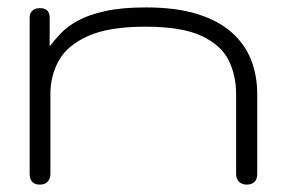

<svg xmlns="http://www.w3.org/2000/svg" viewBox="-20 -488 769 518"><path d="M87 10Q78 10 72 6.5Q66 3 63 -3.5Q60 -10 60 -20V-440Q60 -449 63.5 -454.5Q67 -460 73 -463Q79 -466 88 -466Q94 -466 99 -464.5Q104 -463 107.5 -459.5Q111 -456 112.5 -451Q114 -446 114 -440V-363Q127 -380 144.5 -398.5Q162 -417 190.5 -432.5Q219 -448 263.5 -458Q308 -468 374 -468Q454 -468 511 -450.5Q568 -433 604 -401.5Q640 -370 657 -327.5Q674 -285 674 -234V-19Q674 -10 671 -3.5Q668 3 661.5 6.5Q655 10 646 10Q637 10 630.5 6.5Q624 3 620.5 -3.5Q617 -10 617 -20V-235Q617 -284 597 -325Q577 -366 524 -391Q471 -416 372 -416Q274 -416 218 -391Q162 -366 139 -325Q116 -284 116 -235V-19Q116 -10 112.5 -3.5Q109 3 103 6.5Q97 10 87 10Z"/></svg>

Font: Fredoka Expanded Light
Style: Regular
Weight: 300
Width: 7
Designer: Ben Nathan
Foundry: Milena B. Brandão, Ben Nathan
Version: Version 2.001